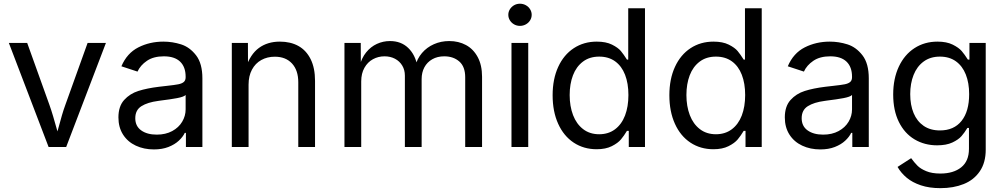

<svg xmlns="http://www.w3.org/2000/svg" viewBox="-20 -771 5267 1007"><path d="M26.4 -545.9H122.6L238.8 -222.2Q249 -193.8 259 -159.9Q269 -126 277.8 -94.2Q290.5 -47.4 297.4 -24.9H265.1Q276.4 -63 285.2 -95.7Q297.4 -140.6 305.2 -167.5Q313 -194.3 323.2 -222.2L439.5 -545.9H535.6L327.1 0H234.9Z M601.1 -155.3Q601.1 -213.4 631.1 -246.6Q661.1 -279.8 705.6 -293.9Q750 -308.1 813.5 -315.9L856 -320.8Q896.5 -325.2 915 -328.9Q933.6 -332.5 943.6 -340.8Q953.6 -349.1 953.6 -365.7V-368.7Q953.6 -419.9 924.6 -447.8Q895.5 -475.6 839.4 -475.6Q785.2 -475.6 750.7 -452.1Q716.3 -428.7 701.2 -395.5L616.7 -423.3Q646 -492.2 705.6 -522.5Q765.1 -552.7 836.9 -552.7Q884.3 -552.7 929.7 -538.3Q975.1 -523.9 1008.3 -481Q1041.5 -438 1041.5 -359.9V0H955.1V-74.2H949.2Q939 -52.7 917.7 -33Q896.5 -13.2 863.5 -0.2Q830.6 12.7 787.1 12.7Q734.9 12.7 692.4 -7.1Q649.9 -26.9 625.5 -64.9Q601.1 -103 601.1 -155.3ZM953.6 -197.3V-272.9Q944.8 -263.2 908.4 -256.3Q872.1 -249.5 823.2 -243.7L809.6 -241.7Q753.9 -234.4 721.7 -214.1Q689.5 -193.8 689.5 -150.9Q689.5 -109.4 720.5 -87.2Q751.5 -64.9 802.2 -64.9Q848.6 -64.9 883.1 -83.5Q917.5 -102.1 935.5 -132.6Q953.6 -163.1 953.6 -197.3Z M1283.7 0H1195.8V-545.9H1280.3L1280.8 -413.6H1268.6Q1292.5 -486.3 1337.9 -519.5Q1383.3 -552.7 1447.8 -552.7Q1503.9 -552.7 1545.2 -529.8Q1586.4 -506.8 1609.4 -460.4Q1632.3 -414.1 1632.3 -346.7V0H1544.4V-339.4Q1544.4 -402.3 1511.5 -438Q1478.5 -473.6 1421.4 -473.6Q1381.8 -473.6 1350.6 -456.3Q1319.3 -439 1301.5 -405.8Q1283.7 -372.6 1283.7 -327.1Z M1786.6 -545.9H1872.1L1872.6 -423.8H1865.7Q1876.5 -466.8 1900.4 -496.3Q1924.3 -525.9 1956.8 -540.8Q1989.3 -555.7 2025.4 -555.7Q2083.5 -555.7 2120.8 -519.8Q2158.2 -483.9 2169.4 -422.9H2157.7Q2167.5 -462.9 2193.1 -492.9Q2218.8 -522.9 2255.9 -539.3Q2293 -555.7 2336.4 -555.7Q2385.3 -555.7 2424.1 -534.7Q2462.9 -513.7 2485.6 -471.4Q2508.3 -429.2 2508.3 -368.2V0H2419.9V-365.7Q2419.9 -421.4 2388.9 -448.5Q2357.9 -475.6 2310.1 -475.6Q2273.9 -475.6 2247.1 -460.2Q2220.2 -444.8 2205.8 -418Q2191.4 -391.1 2191.4 -356.4V0H2103.5V-374.5Q2103.5 -404.3 2089.6 -427.2Q2075.7 -450.2 2051.5 -462.9Q2027.3 -475.6 1996.6 -475.6Q1963.9 -475.6 1936 -460.4Q1908.2 -445.3 1891.4 -415.5Q1874.5 -385.7 1874.5 -343.8V0H1786.6Z M2662.6 -545.9H2750.5V0H2662.6ZM2646 -693.4Q2646 -709 2654.3 -722.4Q2662.6 -735.8 2676.5 -743.7Q2690.4 -751.5 2707 -751.5Q2723.6 -751.5 2737.8 -743.7Q2752 -735.8 2760.3 -722.4Q2768.6 -709 2768.6 -693.4Q2768.6 -677.7 2760.3 -664.3Q2752 -650.9 2737.8 -643.1Q2723.6 -635.3 2707 -635.3Q2690.4 -635.3 2676.5 -643.1Q2662.6 -650.9 2654.3 -664.3Q2646 -677.7 2646 -693.4Z M2878.4 -271.5Q2878.4 -356.4 2907.7 -420.2Q2937 -483.9 2989.5 -518.3Q3042 -552.7 3109.9 -552.7Q3158.2 -552.7 3189.9 -536.9Q3221.7 -521 3236.3 -503.4Q3251 -485.8 3268.1 -458.5H3274.9V-727.5H3362.8V0H3277.8V-84.5H3268.1Q3252.9 -59.1 3236.8 -39.8Q3220.7 -20.5 3188.7 -4.4Q3156.7 11.7 3109.4 11.7Q3041.5 11.7 2989 -22.9Q2936.5 -57.6 2907.5 -121.8Q2878.4 -186 2878.4 -271.5ZM3275.9 -272.5Q3275.9 -333.5 3258.3 -378.9Q3240.7 -424.3 3206.3 -449.2Q3171.9 -474.1 3122.6 -474.1Q3072.3 -474.1 3037.4 -447.8Q3002.4 -421.4 2985.1 -376Q2967.8 -330.6 2967.8 -272.5Q2967.8 -213.9 2985.6 -167.2Q3003.4 -120.6 3038.3 -93.8Q3073.2 -66.9 3122.6 -66.9Q3170.9 -66.9 3205.6 -92.8Q3240.2 -118.7 3258.1 -165Q3275.9 -211.4 3275.9 -272.5Z M3490.7 -271.5Q3490.7 -356.4 3520 -420.2Q3549.3 -483.9 3601.8 -518.3Q3654.3 -552.7 3722.2 -552.7Q3770.5 -552.7 3802.2 -536.9Q3834 -521 3848.6 -503.4Q3863.3 -485.8 3880.4 -458.5H3887.2V-727.5H3975.1V0H3890.1V-84.5H3880.4Q3865.2 -59.1 3849.1 -39.8Q3833 -20.5 3801 -4.4Q3769 11.7 3721.7 11.7Q3653.8 11.7 3601.3 -22.9Q3548.8 -57.6 3519.8 -121.8Q3490.7 -186 3490.7 -271.5ZM3888.2 -272.5Q3888.2 -333.5 3870.6 -378.9Q3853 -424.3 3818.6 -449.2Q3784.2 -474.1 3734.9 -474.1Q3684.6 -474.1 3649.7 -447.8Q3614.7 -421.4 3597.4 -376Q3580.1 -330.6 3580.1 -272.5Q3580.1 -213.9 3597.9 -167.2Q3615.7 -120.6 3650.6 -93.8Q3685.5 -66.9 3734.9 -66.9Q3783.2 -66.9 3817.9 -92.8Q3852.5 -118.7 3870.4 -165Q3888.2 -211.4 3888.2 -272.5Z M4096.2 -155.3Q4096.2 -213.4 4126.2 -246.6Q4156.2 -279.8 4200.7 -293.9Q4245.1 -308.1 4308.6 -315.9L4351.1 -320.8Q4391.6 -325.2 4410.2 -328.9Q4428.7 -332.5 4438.7 -340.8Q4448.7 -349.1 4448.7 -365.7V-368.7Q4448.7 -419.9 4419.7 -447.8Q4390.6 -475.6 4334.5 -475.6Q4280.3 -475.6 4245.8 -452.1Q4211.4 -428.7 4196.3 -395.5L4111.8 -423.3Q4141.1 -492.2 4200.7 -522.5Q4260.3 -552.7 4332 -552.7Q4379.4 -552.7 4424.8 -538.3Q4470.2 -523.9 4503.4 -481Q4536.6 -438 4536.6 -359.9V0H4450.2V-74.2H4444.3Q4434.1 -52.7 4412.8 -33Q4391.6 -13.2 4358.6 -0.2Q4325.7 12.7 4282.2 12.7Q4230 12.7 4187.5 -7.1Q4145 -26.9 4120.6 -64.9Q4096.2 -103 4096.2 -155.3ZM4448.7 -197.3V-272.9Q4439.9 -263.2 4403.6 -256.3Q4367.2 -249.5 4318.4 -243.7L4304.7 -241.7Q4249 -234.4 4216.8 -214.1Q4184.6 -193.8 4184.6 -150.9Q4184.6 -109.4 4215.6 -87.2Q4246.6 -64.9 4297.4 -64.9Q4343.8 -64.9 4378.2 -83.5Q4412.6 -102.1 4430.7 -132.6Q4448.7 -163.1 4448.7 -197.3Z M4687.5 104.5 4758.8 58.6Q4775.9 82 4792 98.1Q4808.1 114.3 4837.9 126.7Q4867.7 139.2 4912.1 139.2Q4980.5 139.2 5021.2 106.7Q5062 74.2 5062 9.3V-100.1H5053.7Q5039.1 -75.7 5022.9 -57.1Q5006.8 -38.6 4975.1 -23.7Q4943.4 -8.8 4895 -8.8Q4829.1 -8.8 4776.6 -40Q4724.1 -71.3 4694.3 -131.6Q4664.6 -191.9 4664.6 -275.4Q4664.6 -358.4 4694.1 -421.4Q4723.6 -484.4 4776.4 -518.6Q4829.1 -552.7 4897 -552.7Q4944.8 -552.7 4976.8 -536.9Q5008.8 -521 5024.2 -502.9Q5039.6 -484.9 5056.2 -458.5H5064.5V-545.9H5149.9V14.2Q5149.9 82 5118.9 127.4Q5087.9 172.9 5034.4 194.3Q4981 215.8 4912.1 215.8Q4854 215.8 4809.6 200.9Q4765.1 186 4735.4 161.1Q4705.6 136.2 4687.5 104.5ZM5063 -277.3Q5063 -335.9 5045.4 -380.4Q5027.8 -424.8 4993.4 -449.5Q4959 -474.1 4909.7 -474.1Q4859.4 -474.1 4824.2 -448.2Q4789.1 -422.4 4771.5 -377.7Q4753.9 -333 4753.9 -277.3Q4753.9 -220.7 4771.7 -177.7Q4789.6 -134.8 4824.5 -110.8Q4859.4 -86.9 4909.7 -86.9Q4983.4 -86.9 5023.2 -137Q5063 -187 5063 -277.3Z"/></svg>

Font: Inter RS Variable
Style: Regular
Weight: 400
Designer: Rasmus Andersson (customised by Maria Ramos and Noel Pretorius)
Foundry: rsms
Version: Version 3.001;Glyphs 3.2.3 (3260)